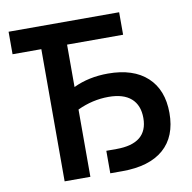

<svg xmlns="http://www.w3.org/2000/svg" viewBox="-80 -795 872 874"><g transform="rotate(-10 356.0 -357.5)"><path d="M149 0V-611H16V-715H527V-611H268V-415Q339 -449 428 -449Q545 -449 609 -390Q673 -331 673 -224Q673 -115 607 -57.5Q541 0 416 0H360V-104H407Q552 -104 552 -222Q552 -281 516.5 -312.5Q481 -344 412 -344Q338 -344 268 -311V0Z"/></g></svg>

Font: Wix Madefor Text SemiBold
Style: Regular
Weight: 600
Designer: Dalton Maag Ltd
Foundry: Dalton Maag Ltd
Version: Version 3.100